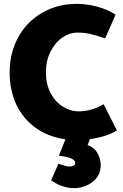

<svg xmlns="http://www.w3.org/2000/svg" viewBox="-20 -713 636 995"><path d="M502 142Q502 197 460 229.5Q418 262 361 262Q332 262 301 251Q270 240 245 221L283 135Q322 150 339 150Q352 150 361 145.5Q370 141 370 132Q370 103 285 94L319 9Q229 -4 164 -51Q99 -98 64.5 -171.5Q30 -245 30 -337Q30 -440 75 -521Q120 -602 199.5 -647.5Q279 -693 379 -693Q431 -693 485.5 -678Q540 -663 579 -637L525 -514Q472 -532 443.5 -538Q415 -544 381 -544Q340 -544 302.5 -518Q265 -492 241.5 -445Q218 -398 218 -338Q218 -277 242 -231Q266 -185 305.5 -160.5Q345 -136 388 -136Q455 -136 517 -173L586 -37Q533 -4 446 8L434 39Q468 50 485 80.5Q502 111 502 142Z"/></svg>

Font: Catamaran
Style: Regular
Weight: 900
Designer: Pria Ravichandran
Version: Version 1.001;PS 001.000;hotconv 1.0.70;makeotf.lib2.5.58329